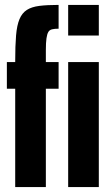

<svg xmlns="http://www.w3.org/2000/svg" viewBox="-20 -763 449 783"><path d="M42 0V-401H8V-510H42V-514Q42 -577 45.5 -618.5Q49 -660 59.5 -685Q70 -710 89.5 -722.5Q109 -735 140.5 -739Q172 -743 219 -743V-646Q203 -646 192.5 -643.5Q182 -641 177 -632.5Q172 -624 169.5 -606.5Q167 -589 167 -559V-510H219V-401H167V0ZM258 0V-510H383V0ZM258 -618V-743H383V-618Z"/></svg>

Font: Saira UltraCondensed Black
Style: Regular
Weight: 900
Width: 1
Designer: Hector Gatti with collaboration of the Omnibus-Type team
Foundry: Omnibus-Type
Version: Version 1.101